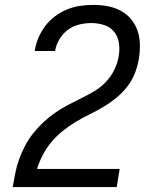

<svg xmlns="http://www.w3.org/2000/svg" viewBox="-20 -763 640 783"><path d="M32 0V-1Q37 -29 42.5 -57.5Q48 -86 58 -113.5Q68 -141 82 -168Q96 -195 115 -219Q134 -243 156.5 -264Q179 -285 204 -302.5Q229 -320 255.5 -334Q282 -348 309.5 -361.5Q337 -375 363.5 -390.5Q390 -406 411 -428Q432 -450 445.5 -477Q459 -504 464 -533V-534Q469 -561 465 -587.5Q461 -614 445.5 -633.5Q430 -653 404.5 -661Q379 -669 352 -669Q328 -669 303 -663Q278 -657 257.5 -642Q237 -627 223 -604Q209 -581 205 -557V-555H122V-558Q126 -584 137 -609.5Q148 -635 165 -657.5Q182 -680 205 -697Q228 -714 253.5 -724.5Q279 -735 306 -739Q333 -743 359 -743Q389 -743 417.5 -738Q446 -733 471 -720Q496 -707 514 -685.5Q532 -664 541 -637.5Q550 -611 550.5 -581.5Q551 -552 546 -522Q541 -492 529.5 -463Q518 -434 498 -408.5Q478 -383 452.5 -362.5Q427 -342 400 -326Q373 -310 344 -296Q315 -282 288 -265.5Q261 -249 235.5 -228.5Q210 -208 189.5 -183.5Q169 -159 154.5 -131Q140 -103 131 -74H468L456 0Z"/></svg>

Font: Iosevka Extended Oblique
Style: Regular
Weight: 400
Width: 7
Italic angle: -9°
Monospace: yes
Designer: Belleve Invis
Foundry: Belleve Invis
Version: Version 32.0.1; ttfautohint (v1.8.4)